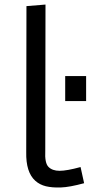

<svg xmlns="http://www.w3.org/2000/svg" viewBox="-20 -818 457 847"><path d="M267.6 -482.4H359.9V-372.1H267.6ZM179.7 -152.3Q176.8 -99.1 193.8 -81.8Q210.9 -64.5 242.9 -64.5Q274.9 -64.5 335.4 -81.1L351.1 -9.8Q286.6 7.8 248.3 9Q210 10.3 182.6 3.7Q155.3 -2.9 135.7 -20.5Q93.8 -58.1 95.7 -147L96.7 -791L180.7 -797.9Z"/></svg>

Font: Duru Sans
Style: Regular
Weight: 400
Designer: Onur Yazõcõgil
Foundry: Onur Yazõcõgil
Version: Version 1.002